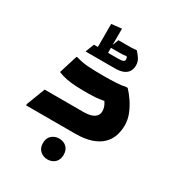

<svg xmlns="http://www.w3.org/2000/svg" viewBox="-242 -955 1247 1357"><g transform="rotate(30 381.0 -276.0)"><path d="M34 -11 92 -162H403Q449 -162 474.5 -171.5Q500 -181 511 -197Q522 -213 522 -231Q522 -259 510 -282.5Q498 -306 485 -320L563 -318Q518 -307 486 -301.5Q454 -296 427.5 -294Q401 -292 372 -292H332Q305 -292 268 -294Q231 -296 193.5 -303Q156 -310 124 -324L171 -475H182Q224 -461 276 -457.5Q328 -454 377 -454H409Q458 -454 505 -456.5Q552 -459 582 -466H594Q619 -440 645.5 -401.5Q672 -363 690.5 -318Q709 -273 709 -225Q709 -181 695.5 -140.5Q682 -100 650.5 -68.5Q619 -37 565.5 -18.5Q512 0 434 0H34ZM270 171Q270 130 295 108Q320 86 355 86Q391 86 415 108Q439 130 439 171Q439 211 415 233.5Q391 256 355 256Q320 256 295 233.5Q270 211 270 171ZM350 -579 334 -611H432Q463 -611 473.5 -616.5Q484 -622 484 -634Q484 -639 482 -646Q480 -653 475 -656Q462 -654 450.5 -653Q439 -652 422 -652H341L369 -725H439Q460 -725 478.5 -725.5Q497 -726 509 -728H517Q532 -713 549 -688Q566 -663 566 -632Q566 -608 555.5 -587Q545 -566 518.5 -553Q492 -540 445 -540H209V-544L235 -611H283L267 -579V-799L350 -808Z"/></g></svg>

Font: Kufam ExtraBold
Style: Italic
Weight: 800
Italic angle: -11°
Designer: Artur Schmal
Foundry: Original Type
Version: Version 1.301; ttfautohint (v1.8.3)